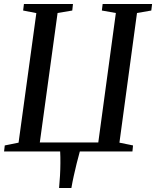

<svg xmlns="http://www.w3.org/2000/svg" viewBox="-20 -763 786 967"><path d="M277.5 184Q280.5 154.5 282.2 122Q284 89.5 284.2 58Q284.5 26.5 283 0H0.5L4 -30.5L73.5 -44.5L163 -697L96.5 -710L100.5 -743H347.5L344 -710L270 -697.5L180.5 -45.5H475L563.5 -697.5L493 -710L497 -743H746L742 -710L670 -697.5L581.5 -44.5L650 -30.5L647 0H382Q374 28.5 366.2 60Q358.5 91.5 351.5 123Q344.5 154.5 339.5 184Z"/></svg>

Font: Merriweather 72pt
Style: Italic
Weight: 400
Italic angle: -7.8°
Version: Version 2.101